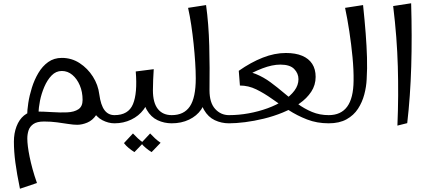

<svg xmlns="http://www.w3.org/2000/svg" viewBox="-20 -754 2617 1174"><path d="M102 400Q83 308 74 240Q65 172 65 112Q65 61 81 19Q97 -23 126.5 -47.5Q156 -72 194 -72Q246 -72 297.5 -68.5Q349 -65 391.5 -67Q434 -69 459.5 -86Q485 -103 485 -143Q485 -192 468 -232Q451 -272 422.5 -296Q394 -320 358 -320Q322 -320 295.5 -292.5Q269 -265 251 -223Q233 -181 224.5 -138Q216 -95 216 -63L146 -45Q146 -79 153 -124.5Q160 -170 175 -218Q190 -266 214.5 -307.5Q239 -349 274.5 -374.5Q310 -400 358 -400Q418 -400 467 -368Q516 -336 548 -285.5Q580 -235 587 -178Q589 -169 589.5 -160Q590 -151 590 -141Q590 -83 568 -50.5Q546 -18 514 -4.5Q482 9 452 9Q429 9 397.5 4Q366 -1 328.5 -6Q291 -11 249 -11Q206 -11 184 4.5Q162 20 154.5 43.5Q147 67 147 93Q147 114 150.5 142Q154 170 161 204.5Q168 239 179 279.5Q190 320 206 365ZM680 0Q643 0 606 -19Q569 -38 545 -82Q521 -126 521 -202L587 -178Q596 -111 619 -80.5Q642 -50 680 -50L700 -25Z M680 0V-50Q765 -50 793 -117Q821 -184 810 -317L920 -331Q918 -298 916.5 -266Q915 -234 915 -202L887 -172Q887 -123 858 -84Q829 -45 782 -22.5Q735 0 680 0ZM1030 0Q984 0 943.5 -19Q903 -38 877.5 -82Q852 -126 852 -202H915Q915 -126 945 -88Q975 -50 1030 -50L1050 -25ZM802 176Q784 165 767 151Q750 137 738 121L793 62Q808 78 823 92Q838 106 857 119ZM907 176Q889 165 872 151Q855 137 843 121L898 62Q913 78 928 92Q943 106 962 119Z M1030 0V-50Q1105 -50 1141 -103.5Q1177 -157 1177 -275Q1177 -319 1173.5 -373Q1170 -427 1164 -485Q1158 -543 1149.5 -600Q1141 -657 1130 -706L1240 -723Q1256 -608 1259.5 -473.5Q1263 -339 1261 -202L1237 -172Q1237 -123 1210 -84Q1183 -45 1136 -22.5Q1089 0 1030 0ZM1380 0Q1334 0 1293.5 -19Q1253 -38 1227.5 -82Q1202 -126 1202 -202H1261Q1261 -126 1295.5 -88Q1330 -50 1380 -50L1400 -25Z M1380 0V-50Q1440 -50 1500.5 -61Q1561 -72 1616 -92Q1671 -112 1713.5 -139.5Q1756 -167 1780.5 -200Q1805 -233 1805 -270Q1805 -305 1779 -332Q1753 -359 1694 -359Q1645 -359 1584.5 -336Q1524 -313 1455 -272L1440 -321Q1514 -373 1586.5 -401.5Q1659 -430 1728 -430Q1787 -430 1827.5 -413Q1868 -396 1889 -363.5Q1910 -331 1910 -284Q1910 -234 1883 -193Q1856 -152 1810.5 -120.5Q1765 -89 1709 -66Q1653 -43 1593.5 -28.5Q1534 -14 1478.5 -7Q1423 0 1380 0ZM1990 0Q1918 0 1857.5 -23.5Q1797 -47 1744.5 -81Q1692 -115 1643.5 -149.5Q1595 -184 1547 -207.5Q1499 -231 1447 -231L1440 -321Q1497 -321 1544.5 -301.5Q1592 -282 1634 -251Q1676 -220 1716.5 -185.5Q1757 -151 1799 -120Q1841 -89 1888 -69.5Q1935 -50 1990 -50L2010 -25Z M1990 0V-50Q2065 -50 2103 -102Q2141 -154 2142 -260Q2143 -326 2135.5 -404.5Q2128 -483 2116 -562Q2104 -641 2090 -706L2200 -723Q2210 -628 2216 -549.5Q2222 -471 2224 -403Q2226 -335 2222 -269Q2220 -224 2207.5 -176.5Q2195 -129 2169 -89Q2143 -49 2099 -24.5Q2055 0 1990 0Z M2410 14Q2414 -81 2414.5 -170Q2415 -259 2412.5 -347.5Q2410 -436 2403 -527.5Q2396 -619 2384 -717L2494 -734Q2500 -531 2494.5 -347.5Q2489 -164 2470 -1Z"/></svg>

Font: Marhey Light
Style: Regular
Weight: 300
Designer: Nur Syamsi & Bustanul Arifin
Foundry: Namelatype
Version: Version 1.000